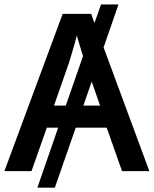

<svg xmlns="http://www.w3.org/2000/svg" viewBox="-20 -780 701 875"><path d="M536.1 0 466.3 -198.2H325.2L230 75.2H150.4L245.1 -198.2H193.4L123.5 0H0L265.6 -716.8H395.5L410.6 -675.3L440.4 -759.8H520L452.1 -564L660.6 0ZM226.1 -298.8H279.8L358.4 -524.4Q351.1 -546.9 343 -573.7Q335 -600.6 330.1 -618.2Q325.2 -598.1 318.1 -573.5Q311 -548.8 304.4 -527.1Q297.9 -505.4 294.4 -494.1ZM436 -298.8 397.9 -408.2 359.9 -298.8Z"/></svg>

Font: Open Sans SemiBold
Style: Regular
Weight: 600
Designer: Monotype Design Team
Foundry: Monotype Imaging Inc.
Version: Version 3.003; ttfautohint (v1.8.4)